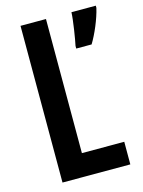

<svg xmlns="http://www.w3.org/2000/svg" viewBox="-110 -780 631 845"><g transform="rotate(-15 205.5 -357.0)"><path d="M68 0H377V-103H184V-714H68ZM411 -704V-714H300C299 -679 285 -593 279 -566V-554H349C373 -593 400 -656 411 -704Z"/></g></svg>

Font: Noto Sans Lao Looped ExtraCondensed SemiBold
Style: Regular
Weight: 600
Width: 2
Designer: Mark Frömberg, Ben Mitchell
Foundry: The Fontpad Ltd
Version: Version 1.002